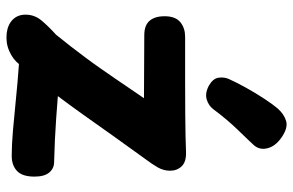

<svg xmlns="http://www.w3.org/2000/svg" viewBox="-178 -724 915 600"><g transform="rotate(90 280.0 -423.5)"><path d="M89.6 -416.4Q56.9 -416.4 42.9 -434.8Q28.9 -453.1 30.4 -485.9Q32 -516.1 50.1 -530.1Q68.2 -544 94.4 -544Q178.9 -544 237.7 -544Q296.6 -544 336.5 -544.4Q376.4 -544.8 404.1 -545.3Q431.7 -545.8 453.7 -546.8Q485.1 -548 499.1 -533.3Q513 -518.7 513 -497Q513 -476 501.9 -457.3Q490.9 -438.7 479.1 -423.3Q438.1 -367 403.7 -318.4Q369.3 -269.9 339.1 -227.3Q308.9 -184.8 279.9 -146.3Q318.9 -143.3 351.6 -140.9Q384.3 -138.6 416.6 -137.1Q448.8 -135.6 485.8 -134.6Q505.8 -134.6 518.6 -119.4Q531.4 -104.3 531.4 -73.3Q531.4 -35.1 513.7 -18.6Q496 -2.1 466.4 -2.1Q432.9 -2.1 388.3 -5.9Q343.8 -9.7 290.9 -15.1Q238.1 -20.6 179.6 -24.7Q165 -5.9 139.2 5.5Q113.3 16.9 83.7 13.6Q56.8 10.4 41.1 -5.1Q25.3 -20.6 25.3 -45.3Q25.3 -73.3 43.4 -95.1Q61.6 -116.8 88.1 -140.8Q107.4 -164.6 125.1 -187.4Q142.7 -210.3 159.8 -233.2Q176.9 -256 192.7 -278.7Q208.4 -301.3 223.9 -323.8Q239.3 -346.2 254.9 -369.3Q270.4 -392.4 286.4 -415.4ZM321.2 -632.6Q310.1 -617.6 290.7 -611.6Q271.2 -605.6 247.4 -618.1Q225.1 -630.8 222.4 -647.9Q219.8 -665.1 226 -679.9Q237.4 -705.2 254.1 -735.2Q270.8 -765.2 288.6 -792.2Q306.4 -819.2 319 -833.8Q336.8 -853.6 357.9 -859.7Q379.1 -865.9 408.7 -845.6Q436.9 -826.2 442.9 -800.9Q449 -775.6 432 -757.6Q419.7 -744 386.4 -709.8Q353.1 -675.6 321.2 -632.6Z"/></g></svg>

Font: Playpen Sans Thai
Style: Regular
Weight: 400
Designer: Sirin Gunkloy, Laura Meseguer, Veronika Burian, José Scaglione
Foundry: TypeTogether
Version: Version 2.000